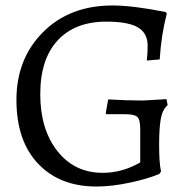

<svg xmlns="http://www.w3.org/2000/svg" viewBox="-20 -669 707 701"><path d="M567.5 -237.5C571.8 -259.2 580 -275 592 -285L588 -307L502 -302C462.7 -302 420.3 -303.3 375 -306L366 -256L368 -252H437C459.7 -252 474.5 -248.7 481.5 -242C488.5 -235.3 492 -220.7 492 -198V-76C470 -63.3 447.7 -53.8 425 -47.5C402.3 -41.2 379 -38 355 -38C286.3 -38 231.2 -64.5 189.5 -117.5C147.8 -170.5 127 -239.7 127 -325C127 -410.3 148.2 -475.8 190.5 -521.5C232.8 -567.2 292 -590 368 -590C421.3 -590 459.8 -583 483.5 -569C507.2 -555 519 -532.7 519 -502C519 -484 518 -466 516 -448L563 -452C567 -513.3 575.7 -569 589 -619L585 -625C505 -641 440.3 -649 391 -649C286.3 -649 201.7 -616.5 137 -551.5C72.3 -486.5 40 -404.2 40 -304.5C40 -204.8 66.3 -127.2 119 -71.5C171.7 -15.8 242.7 12 332 12C369.3 12 409.8 7.3 453.5 -2C497.2 -11.3 533.3 -22 562 -34L568 -43C563.3 -63 561 -95 561 -139C561 -183 563.2 -215.8 567.5 -237.5Z"/></svg>

Font: Alegreya SC
Style: Regular
Weight: 400
Designer: Juan Pablo del Peral
Foundry: Juan Pablo del Peral
Version: Version 1.003